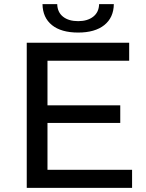

<svg xmlns="http://www.w3.org/2000/svg" viewBox="-20 -906 705 926"><path d="M209 -87H617V0H109V-700H603V-613H209V-398H560V-313H209ZM357 -749Q275 -749 230.5 -785Q186 -821 185 -886H256Q257 -847 284 -825.5Q311 -804 357 -804Q402 -804 429.5 -825.5Q457 -847 458 -886H529Q528 -821 483 -785Q438 -749 357 -749Z"/></svg>

Font: Montserrat Z Med
Style: Regular
Weight: 500
Designer: Julieta Ulanovsky
Foundry: Julieta Ulanovsky
Version: Version 8.000